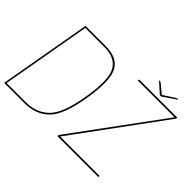

<svg xmlns="http://www.w3.org/2000/svg" viewBox="-159 -1047 1325 1325"><g transform="rotate(45 504.0 -384.0)"><path d="M-9 0H190Q300.5 0 369 -68.5Q437.5 -137 469.5 -337.5Q500.5 -532.5 460 -603.8Q419.5 -675 309 -675H110ZM4 -11 119 -664H305Q409.5 -664 449.2 -596.2Q489 -528.5 458 -337.5Q426 -141.5 360.2 -76.2Q294.5 -11 190 -11ZM510 0H909.5L911.5 -11.5H526L1004 -663.5L1006.5 -675H633L631 -663.5H990.5L512.5 -13ZM811 -699.5H824L924 -768H907.5L819 -710.5L749.5 -768H734Z"/></g></svg>

Font: Anybody Thin Thin
Style: Italic
Weight: 250
Italic angle: -10°
Version: Version 1.113;gftools[0.9.25]